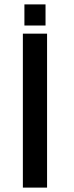

<svg xmlns="http://www.w3.org/2000/svg" viewBox="-20 -853 337 873"><path d="M84 -700H194V0H84ZM187 -833V-737H91V-833Z"/></svg>

Font: Bebas Neue Bold
Style: Regular
Weight: 700
Designer: Ryoichi Tsunekawa & LGV (GE)
Foundry: Free Software Foundation, Inc.
Version: Version 1.003 August 13, 2016